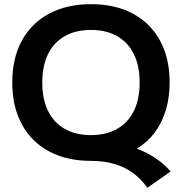

<svg xmlns="http://www.w3.org/2000/svg" viewBox="-20 -760 864 919"><path d="M685.4 138.7Q653.4 93.7 613.5 65.7Q573.7 37.7 524.5 23.8Q475.3 10 415.3 10Q299.7 10 214.8 -35.5Q130 -81 84.3 -165.3Q38.7 -249.7 38.7 -365Q38.7 -481 84.3 -565Q130 -649 214.8 -694.5Q299.7 -740 415.3 -740Q532 -740 616.3 -694.5Q700.7 -649 746.3 -565Q792 -481 792 -365Q792 -294.3 774 -234Q756 -173.6 721.8 -127.3Q687.6 -81 637 -49.6V-47.6Q733.7 -11.3 796.7 60.7ZM415.3 -113.3Q488.7 -113.3 541 -143.3Q593.4 -173.3 620.9 -229.5Q648.4 -285.7 648.4 -365Q648.4 -444.3 620.9 -500.5Q593.4 -556.7 541 -586.7Q488.7 -616.7 415.3 -616.7Q342 -616.7 289.6 -586.7Q237.3 -556.7 209.8 -500.5Q182.3 -444.3 182.3 -365Q182.3 -285.7 209.8 -229.5Q237.3 -173.3 289.6 -143.3Q342 -113.3 415.3 -113.3Z"/></svg>

Font: M PLUS 1 Thin
Style: Regular
Weight: 100
Designer: Coji Morishita
Foundry: UNDERFOREST DESIGN
Version: Version 1.001